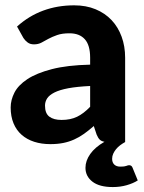

<svg xmlns="http://www.w3.org/2000/svg" viewBox="-20 -546 552 738"><path d="M326.5 -215.5Q276 -213 242.5 -206.8Q209 -200.5 189.2 -190.5Q169.5 -180.5 161.2 -167.8Q153 -155 153 -140Q153 -110 169.8 -97.5Q186.5 -85 216.5 -85Q251 -85 276.2 -97.2Q301.5 -109.5 326.5 -135.5ZM509.5 147.5Q492.5 158.5 467.2 165.8Q442 173 413.5 173Q362 173 335.2 152.2Q308.5 131.5 308.5 99Q308.5 72 326.8 46Q345 20 381.5 -1Q370 -3 363.5 -9.2Q357 -15.5 351.5 -28.5L340.5 -61.5Q321 -44.5 302.8 -31.5Q284.5 -18.5 265 -9.8Q245.5 -1 223.2 3.5Q201 8 173.5 8Q139.5 8 111.5 -1Q83.5 -10 63.2 -27.8Q43 -45.5 32 -72Q21 -98.5 21 -133Q21 -161.5 35.5 -190Q50 -218.5 85.2 -241.8Q120.5 -265 179.2 -280.2Q238 -295.5 326.5 -297.5V-324Q326.5 -372.5 306 -395.2Q285.5 -418 247 -418Q218.5 -418 199.5 -411.2Q180.5 -404.5 166.2 -396.8Q152 -389 139.5 -382.2Q127 -375.5 110.5 -375.5Q96 -375.5 86.2 -382.8Q76.5 -390 70 -400L45.5 -444Q91 -485 146 -505.2Q201 -525.5 265 -525.5Q311 -525.5 347.2 -510.5Q383.5 -495.5 408.8 -468.8Q434 -442 447.5 -405Q461 -368 461 -324V0Q451 5.5 442 12.2Q433 19 426.2 27.2Q419.5 35.5 415.2 44.8Q411 54 411 64.5Q411 78.5 419.2 86.5Q427.5 94.5 442.5 94.5Q451 94.5 456.5 93.8Q462 93 465.2 91.8Q468.5 90.5 471 89.8Q473.5 89 476 89Q485.5 89 489 97.5Z"/></svg>

Font: LatoLatin Heavy
Style: Regular
Weight: 800
Designer: Lukasz Dziedzic with Adam Twardoch and Botio Nikoltchev
Foundry: tyPoland Lukasz Dziedzic
Version: Version 2.015; 2015-08-06; http://www.latofonts.com/